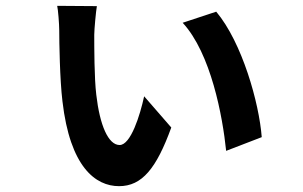

<svg xmlns="http://www.w3.org/2000/svg" viewBox="-20 -600 1040 658"><path d="M312 -579 176 -580C179 -568 183 -517 183 -496C183 -456 185 -327 194 -253C220 -28 307 38 388 38C467 38 516 -23 567 -163L474 -270C460 -205 428 -103 390 -103C351 -103 322 -171 310 -275C303 -332 303 -439 303 -481C303 -499 309 -563 312 -579ZM721 -560 606 -522C703 -417 743 -201 755 -83L877 -130C868 -247 810 -454 721 -560Z"/></svg>

Font: Source Han Sans SC Bold
Style: Regular
Weight: 700
Designer: Ryoko NISHIZUKA (kana & ideographs); Paul D. Hunt (Latin, Greek & Cyrillic); Wenlong ZHANG (bopomofo); Sandoll Communica
Foundry: Adobe Systems Incorporated
Version: Version 1.001;PS 1.001;hotconv 1.0.78;makeotf.lib2.5.61930